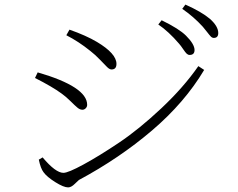

<svg xmlns="http://www.w3.org/2000/svg" viewBox="-20 -813 1040 838"><path d="M807.6 -573.2Q800.8 -573.2 794.9 -578.6Q789.1 -584 779.3 -598.6Q769.5 -613.3 761.7 -622.1Q715.8 -675.8 670.9 -706.1L685.5 -724.6Q761.7 -687.5 792 -657.2Q829.1 -620.1 829.1 -594.7Q829.1 -573.2 807.6 -573.2ZM913.1 -647.5Q906.2 -647.5 900.4 -653.3Q894.5 -659.2 883.8 -673.3Q873 -687.5 865.2 -696.3Q825.2 -740.2 775.4 -774.4L789.1 -793Q859.4 -761.7 896.5 -730.5Q932.6 -698.2 932.6 -668.9Q932.6 -647.5 913.1 -647.5ZM374 -590.8Q323.2 -631.8 269.5 -659.2L283.2 -683.6Q355.5 -658.2 403.3 -629.9Q488.3 -579.1 488.3 -534.2Q488.3 -509.8 466.8 -509.8Q458 -509.8 447.3 -520.5Q436.5 -531.2 416 -552.7Q395.5 -574.2 374 -590.8ZM256.8 -58.6Q277.3 -58.6 344.7 -95.2Q412.1 -131.8 499.5 -190.4Q586.9 -249 684.1 -340.3Q781.2 -431.6 845.7 -524.4L871.1 -507.8Q786.1 -365.2 643.6 -243.7Q501 -122.1 324.2 -27.3Q322.3 -26.4 306.6 -10.7Q291 4.9 277.3 4.9Q257.8 4.9 221.2 -18.1Q184.6 -41 169.9 -61.5Q157.2 -78.1 149.4 -116.2L166 -126Q222.7 -58.6 256.8 -58.6ZM144.5 -497.1Q360.4 -434.6 360.4 -355.5Q360.4 -346.7 354 -340.3Q347.7 -334 339.8 -334Q329.1 -334 318.4 -342.8Q307.6 -351.6 288.1 -371.1Q268.6 -390.6 248 -405.3Q208 -434.6 132.8 -472.7Z"/></svg>

Font: GenYoMin TW TTF ExtraLight
Style: Regular
Weight: 250
Version: Version 1.300